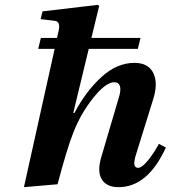

<svg xmlns="http://www.w3.org/2000/svg" viewBox="-20 -762 706 794"><path d="M79 12 206 -560H138L149 -605H216L222 -633Q232 -673 206 -676L148 -683L156 -715L385 -742L390 -737L358 -605H561L550 -560H347L283 -295H288Q334 -383 398.5 -442.5Q463 -502 536 -502Q594 -502 614.5 -459Q635 -416 612 -347L540 -115Q527 -68 551 -68Q567 -68 591.5 -98Q616 -128 637 -167L666 -152Q591 12 470 12Q421 12 401 -20Q381 -52 399 -113L473 -364Q481 -392 475.5 -407Q470 -422 453 -422Q417 -422 365 -356.5Q313 -291 283 -213Q258 -151 218 0Z"/></svg>

Font: Lingua Franca
Style: Bold Italic
Weight: 700
Italic angle: -13°
Version: Version 1.19